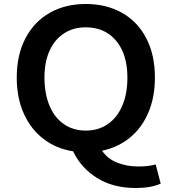

<svg xmlns="http://www.w3.org/2000/svg" viewBox="-20 -751 861 963"><path d="M347 8Q263 -5 199 -53.5Q135 -102 99.5 -181Q64 -260 64 -362Q64 -476 108 -559.5Q152 -643 230 -687Q308 -731 410 -731Q513 -731 591.5 -687Q670 -643 713.5 -559.5Q757 -476 757 -362Q757 -263 724 -186Q691 -109 631.5 -60.5Q572 -12 492 5Q519 45 567 64.5Q615 84 675 84Q723 84 761 74L786 170Q737 192 661 192Q547 192 466.5 141.5Q386 91 347 8ZM619 -362Q619 -479 562.5 -546.5Q506 -614 410 -614Q348 -614 301 -583.5Q254 -553 228.5 -496.5Q203 -440 203 -362Q203 -281 228.5 -220.5Q254 -160 301 -128Q348 -96 410 -96Q473 -96 520 -128Q567 -160 593 -220Q619 -280 619 -362Z"/></svg>

Font: Nebula Sans Semibold
Style: Regular
Weight: 600
Designer: Paul D. Hunt for Adobe (as Source Sans)
Foundry: Nebula Entertainment & Broadcasting LLC
Version: Version 1.010